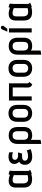

<svg xmlns="http://www.w3.org/2000/svg" viewBox="1630 -2348 930 4229"><g transform="rotate(-90 2094.5 -234.0)"><path d="M473 -35C449 -49 443 -77 443 -77V-389C443 -421 450 -486 450 -486L370 -510L358 -479C273 -515 78 -551 78 -354V-169C78 29 257 23 368 -7C373 -7 386 0 391 -1ZM351 -90C201 -52 169 -109 169 -194V-351C169 -453 289 -422 351 -395Z M896 -110C896 -110 844 -81 772 -81C706 -80 669 -105 669 -152C669 -189 699 -213 762 -213H825L852 -301H776C722 -301 687 -330 688 -368C688 -447 790 -435 855 -414L853 -496C756 -528 614 -515 599 -401C591 -346 622 -294 646 -277C597 -250 574 -202 579 -132C585 -54 647 11 753 11C845 11 923 -23 923 -23Z M1128 195V-18C1149 0 1179 10 1226 10C1349 10 1411 -55 1411 -172V-307C1411 -424 1359 -507 1225 -507C1105 -507 1038 -433 1038 -315V211ZM1319 -183C1319 -108 1290 -77 1226 -77C1162 -77 1129 -109 1129 -183V-304C1129 -398 1173 -422 1224 -422C1280 -422 1319 -398 1319 -303Z M1899 -316C1899 -437 1830 -512 1714 -512C1593 -512 1526 -442 1526 -316V-184C1526 -82 1583 10 1714 10C1846 10 1899 -82 1899 -184ZM1809 -174C1809 -111 1770 -78 1714 -78C1659 -78 1617 -109 1617 -174V-316C1617 -400 1665 -422 1714 -422C1759 -422 1809 -405 1809 -316Z M2402 -50C2378 -64 2373 -92 2373 -92V-501H1994V0H2085V-418H2282L2281 -83C2281 -6 2350 12 2350 12Z M2890 -316C2890 -437 2821 -512 2705 -512C2584 -512 2517 -442 2517 -316V-184C2517 -82 2574 10 2705 10C2837 10 2890 -82 2890 -184ZM2800 -174C2800 -111 2761 -78 2705 -78C2650 -78 2608 -109 2608 -174V-316C2608 -400 2656 -422 2705 -422C2750 -422 2800 -405 2800 -316Z M3095 195V-18C3116 0 3146 10 3193 10C3316 10 3378 -55 3378 -172V-307C3378 -424 3326 -507 3192 -507C3072 -507 3005 -433 3005 -315V211ZM3286 -183C3286 -108 3257 -77 3193 -77C3129 -77 3096 -109 3096 -183V-304C3096 -398 3140 -422 3191 -422C3247 -422 3286 -398 3286 -303Z M3574 -538 3630 -611C3651 -638 3641 -666 3618 -676C3602 -683 3571 -678 3559 -649L3511 -538ZM3584 0V-501H3493V0Z M4152 -35C4128 -49 4122 -77 4122 -77V-389C4122 -421 4129 -486 4129 -486L4049 -510L4037 -479C3952 -515 3757 -551 3757 -354V-169C3757 29 3936 23 4047 -7C4052 -7 4065 0 4070 -1ZM4030 -90C3880 -52 3848 -109 3848 -194V-351C3848 -453 3968 -422 4030 -395Z"/></g></svg>

Font: Advent Pro
Style: SemiBold
Weight: 600
Designer: Andreas Kalpakidis
Foundry: Andreas Kalpakidis
Version: Version 2.002 2008